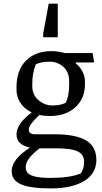

<svg xmlns="http://www.w3.org/2000/svg" viewBox="-20 -825 565 1068"><path d="M364.7 -373Q364.7 -424.3 332.5 -453.1Q300.3 -481.9 255.4 -481.9Q210.4 -481.9 179.2 -467.3Q159.7 -417 159.7 -363.3V-344.7Q159.7 -296.9 194.3 -267.6Q229 -238.3 272 -238.3Q314.9 -238.3 345.2 -252.9Q364.7 -289.6 364.7 -354.5ZM123 105Q123 139.6 159.2 152.3Q195.3 165 258.8 164.6Q371.1 164.6 429.7 139.6Q447.8 114.3 447.8 74.2Q447.3 34.2 412.1 17.1Q377 0 290 0H200.7Q123 57.6 123 105ZM267.1 -540.5Q299.8 -540.5 341.8 -529.8H495.1L503.9 -477.5H402.3L400.4 -472.7Q421.4 -458.5 437 -430.2Q452.6 -401.9 452.6 -371.1V-358.9Q453.1 -277.3 399.4 -228.5Q345.7 -179.7 257.3 -179.7Q225.6 -179.7 199.2 -185.5Q140.1 -130.9 140.1 -104.5Q140.1 -78.1 174.8 -78.1H284.2Q400.4 -78.1 458 -44.4Q515.6 -10.7 516.1 64.9Q515.6 140.6 448.2 181.6Q380.9 222.7 264.6 223.1Q148.4 223.1 96.7 200.2Q44.9 177.2 44.9 126.5Q44.9 62 147 -4.4Q71.8 -19 71.8 -77.6Q71.8 -136.2 156.2 -199.7Q114.3 -219.7 92.8 -253.9Q71.3 -288.1 71.8 -327.1V-339.8Q71.8 -435.5 125 -488.3Q178.2 -541 267.1 -540.5ZM301.3 -617.7H220.2V-638.2L251 -804.7H301.3Z"/></svg>

Font: NoticiaText-Regular
Style: Regular
Weight: 400
Designer: JM Sole
Foundry: JM Sole
Version: Version 1.003